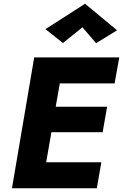

<svg xmlns="http://www.w3.org/2000/svg" viewBox="-20 -1007 658 1027"><path d="M421 -861 494 -776 606 -845 435 -987 223 -851 317 -777ZM163 -700 44 0H498L522 -139H227L255 -300H529L553 -436H278L300 -561H593L618 -700Z"/></svg>

Font: Jost
Style: Bold Italic
Weight: 700
Italic angle: -5°
Version: Version 3.710